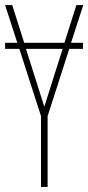

<svg xmlns="http://www.w3.org/2000/svg" viewBox="-20 -734 347 754"><path d="M259 -566H306V-542H252L167 -278V0H141V-278L56 -542H0V-566H48L0 -714H28L75 -566H233L280 -714H307ZM226 -542H82L154 -315Z"/></svg>

Font: Noto Sans Display Thin Cond
Style: Regular
Weight: 250
Width: 3
Designer: Monotype Design team
Foundry: Monotype Imaging Inc.
Version: Version 1.000